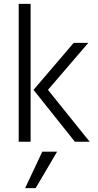

<svg xmlns="http://www.w3.org/2000/svg" viewBox="-20 -727 502 985"><path d="M137 0H76V-707H137ZM226 -266 440 0H364L152 -266L358 -507H433ZM163 238H109L197 51H273Z"/></svg>

Font: Hind Guntur Light
Style: Regular
Weight: 300
Designer: Manushi Parikh, Hitesh Malaviya
Foundry: Indian Type Foundry
Version: Version 1.002;PS 1.0;hotconv 1.0.86;makeotf.lib2.5.63406; tt